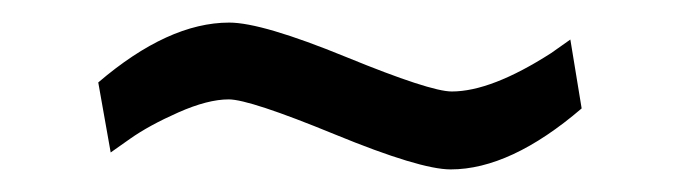

<svg xmlns="http://www.w3.org/2000/svg" viewBox="-20 -345 600 170"><path d="M379 -195Q352 -195 276.5 -226Q201 -257 182.5 -257Q164 -257 138 -245.5Q112 -234 95 -222L78 -210L67 -272Q129 -325 183 -325Q212 -325 286.5 -294.5Q361 -264 380 -264Q415 -264 468 -298L485 -310L495 -249Q432 -195 379 -195Z"/></svg>

Font: TitilliumWeb-Regular
Style: Regular
Weight: 400
Version: Version 1.001;PS 57.000;hotconv 1.0.70;makeotf.lib2.5.55311